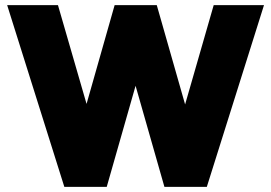

<svg xmlns="http://www.w3.org/2000/svg" viewBox="-20 -732 1062 752"><path d="M232 0H398L511 -396L624 0H790L1014 -712H817L705 -323L594 -712H429L319 -325L207 -712H8Z"/></svg>

Font: MV Cash Black
Style: Regular
Weight: 900
Designer: Rodrigo Fuenzalida
Foundry: fragTYPE
Version: Version 1.100;Glyphs 3.1.2 (3151)